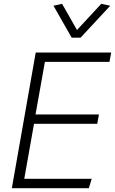

<svg xmlns="http://www.w3.org/2000/svg" viewBox="-20 -985 602 1005"><path d="M107 -49H460L445 0H42L167 -710H562L553 -661H215L166 -386H498L489 -337H158ZM355 -788 260 -955 305 -965 383 -828 510 -965 557 -955 402 -788Z"/></svg>

Font: Livvic Light
Style: Italic
Weight: 300
Italic angle: -10°
Designer: Jacques Le Bailly, Baron von Fonthausen
Version: Version 1.001; ttfautohint (v1.8.2)